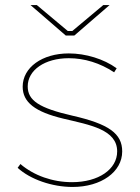

<svg xmlns="http://www.w3.org/2000/svg" viewBox="-20 -737 555 762"><path d="M241 -596H275L415 -717H390L267 -614H249L126 -717H101ZM268 5C382 5 465 -55 465 -136C465 -207 412 -245 267 -278C136 -308 90 -338 90 -394C90 -459 158 -506 253 -506C315 -506 377 -487 433 -450L443 -466C392 -503 320 -525 253 -525C147 -525 70 -469 70 -393C70 -331 119 -293 232 -266C337 -241 445 -223 445 -136C445 -65 371 -14 266 -14C189 -14 115 -40 61 -86L50 -71C100 -25 187 5 268 5Z"/></svg>

Font: Fixel Display Thin
Style: Regular
Weight: 100
Designer: AlfaBravo + MacPaw
Foundry: Kyrylo Tkachov, Marchela Mozhyna, Serhii Makarenko, Maria Weinstein, Zakhar Kryvoshyya
Version: Version 1.211